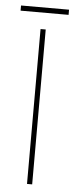

<svg xmlns="http://www.w3.org/2000/svg" viewBox="-74 -712 288 741"><g transform="rotate(5 70.0 -342.0)"><path d="M60 0V-600H80V0ZM-23 -664V-684H163V-664Z"/></g></svg>

Font: Big Shoulders Display Thin
Style: Regular
Weight: 100
Designer: Patric King
Foundry: XO Type Co
Version: Version 1.000; ttfautohint (v1.8.2)